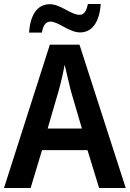

<svg xmlns="http://www.w3.org/2000/svg" viewBox="-20 -939 648 959"><path d="M125 -776H189C196 -815 210 -831 232 -831C272 -831 326 -777 380 -777C438 -777 477 -826 483 -919H419C411 -881 399 -865 377 -865C334 -865 283 -918 229 -918C163 -918 131 -860 125 -776ZM475 0H608L377 -716H229L0 0H133L190 -189H417ZM334 -485 389 -297H218L273 -486C283 -521 296 -576 303 -616C310 -582 327 -516 334 -485Z"/></svg>

Font: Noto Sans Lao Looped SemiCondensed SemiBold
Style: Regular
Weight: 600
Width: 4
Designer: Mark Frömberg, Ben Mitchell
Foundry: The Fontpad Ltd
Version: Version 1.002